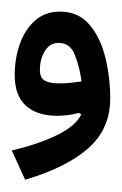

<svg xmlns="http://www.w3.org/2000/svg" viewBox="-101 -734 206 324"><path d="M32.2 -543.5Q14.2 -538.6 -4.4 -538.6Q-38.6 -538.6 -57.4 -555.7Q-76.2 -572.8 -76.2 -607.4Q-76.2 -634.3 -67.9 -658.7Q-59.6 -683.1 -42.5 -698.7Q-25.4 -714.4 0 -714.4Q31.2 -714.4 49.8 -692.6Q68.4 -670.9 76.7 -637.2Q85 -603.5 85 -567.4Q85 -517.1 48.6 -484.4Q12.2 -451.7 -58.6 -430.7L-81.1 -480Q-36.1 -490.7 -4.6 -506.1Q26.9 -521.5 36.1 -541ZM-33.7 -616.2Q-33.7 -602.5 -25.4 -597.9Q-17.1 -593.3 -2 -593.3Q8.3 -593.3 17.8 -594.2Q27.3 -595.2 36.6 -596.7Q33.2 -622.1 25.1 -641.8Q17.1 -661.6 -2 -661.6Q-17.1 -661.6 -25.4 -647.7Q-33.7 -633.8 -33.7 -616.2Z"/></svg>

Font: Estedad-FD SemiBold
Style: Regular
Weight: 600
Designer: Amin Abedi
Version: Version 7.3